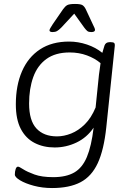

<svg xmlns="http://www.w3.org/2000/svg" viewBox="-20 -738 663 970"><path d="M243 212Q194 212 151 200.5Q108 189 81.5 173Q55 157 55 144Q55 129 59 116.5Q63 104 71 104Q77 104 97 117Q117 130 154 143.5Q191 157 249 157Q314 157 355 133.5Q396 110 419 55Q442 0 453 -93Q419 -43 366.5 -18Q314 7 256 7Q199 7 154.5 -16Q110 -39 85 -87Q60 -135 60 -211Q60 -306 91 -377.5Q122 -449 182 -488.5Q242 -528 329 -528Q375 -528 419.5 -513Q464 -498 497 -471Q500 -480 502.5 -490Q505 -500 508 -508Q514 -525 534 -525H540Q553 -525 557 -520.5Q561 -516 560 -507L517 -95Q505 19 474 86Q443 153 387 182.5Q331 212 243 212ZM268 -49Q303 -49 339.5 -63.5Q376 -78 408.5 -110Q441 -142 463 -195L480 -361Q482 -375 484 -389.5Q486 -404 488 -419Q460 -443 419.5 -458Q379 -473 332 -473Q260 -473 214.5 -440Q169 -407 148 -348.5Q127 -290 127 -215Q127 -129 164 -89Q201 -49 268 -49ZM246 -576Q230 -576 230 -585Q230 -591 246 -615L299 -692Q309 -706 319.5 -712Q330 -718 359 -718Q387 -718 396.5 -712Q406 -706 413 -692L449 -615Q460 -594 460 -587Q460 -576 441 -576Q428 -576 421.5 -581Q415 -586 406 -598L355 -669L289 -598Q277 -586 268 -581Q259 -576 246 -576Z"/></svg>

Font: Asap Semi Expanded Semi Expanded Light
Style: Italic
Weight: 300
Width: 6
Italic angle: -6°
Designer: Pablo Cosgaya
Foundry: Omnibus-Type
Version: Version 3.001; ttfautohint (v1.8.4.7-5d5b)